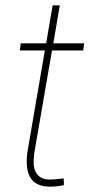

<svg xmlns="http://www.w3.org/2000/svg" viewBox="-20 -691 352 721"><path d="M204.6 -670.9 180.2 -528.3H295.9L292.5 -501.5H175.3L108.4 -114.7L106.4 -87.9Q105 -54.7 120.1 -35.9Q135.3 -17.1 166 -16.6Q179.7 -16.6 219.2 -21L220.2 3.9Q197.8 9.8 167 9.8Q84 9.8 80.6 -75.7Q79.6 -100.6 84 -126.5L148.4 -501.5H54.2L58.1 -528.3H153.3L177.7 -670.9Z"/></svg>

Font: TypoPRO Roboto
Style: Italic
Weight: 250
Italic angle: -12°
Designer: Google
Version: Version 2.136; 2016